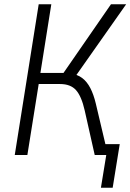

<svg xmlns="http://www.w3.org/2000/svg" viewBox="-20 -725 610 898"><path d="M452 153 477 0H440L448 -51H540L507 153ZM49 0 161 -705H220L169 -384H292L266 -368L499 -705H570L328 -361L310 -381Q342 -377 364.5 -360Q387 -343 402.5 -313Q418 -283 428 -241L485 0H423L376 -209Q361 -275 335.5 -303.5Q310 -332 261 -332H161L108 0Z"/></svg>

Font: Nunito Sans 10pt Condensed Light
Style: Italic
Weight: 300
Width: 3
Italic angle: -9°
Designer: Vernon Adams
Foundry: Vernon Adams
Version: Version 3.101;gftools[0.9.27]